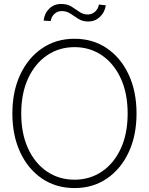

<svg xmlns="http://www.w3.org/2000/svg" viewBox="-20 -932 746 962"><path d="M353.5 10.3Q261.2 10.3 190.9 -37.1Q120.6 -84.5 81.3 -168.9Q42 -253.4 42 -363.3Q42 -474.1 81.5 -558.3Q121.1 -642.6 191.2 -690.2Q261.2 -737.8 353.5 -737.8Q445.3 -737.8 515.1 -690.4Q585 -643.1 624.5 -558.6Q664.1 -474.1 664.1 -363.3Q664.1 -252.9 624.5 -168.7Q585 -84.5 515.1 -37.1Q445.3 10.3 353.5 10.3ZM353.5 -31.7Q430.2 -31.7 490.5 -72.5Q550.8 -113.3 585.2 -187.7Q619.6 -262.2 619.6 -363.3Q619.6 -464.4 585.2 -539.1Q550.8 -613.8 490.5 -654.8Q430.2 -695.8 353.5 -695.8Q276.4 -695.8 216.1 -655Q155.8 -614.3 121.1 -539.6Q86.4 -464.8 86.4 -363.3Q86.4 -262.7 120.6 -188.2Q154.8 -113.8 215.1 -72.8Q275.4 -31.7 353.5 -31.7ZM422.4 -824.2Q394 -824.2 373.3 -837.2Q352.5 -850.1 333.3 -863.3Q314 -876.5 290 -876.5Q267.1 -876.5 252 -861.8Q236.8 -847.2 234.4 -826.7L198.7 -828.6Q202.6 -865.2 226.6 -888.7Q250.5 -912.1 287.1 -912.1Q317.4 -912.1 338.4 -898.9Q359.4 -885.7 377.9 -872.6Q396.5 -859.4 419.4 -859.4Q439.5 -859.4 455.3 -872.6Q471.2 -885.7 475.6 -909.2L510.3 -905.3Q504.4 -869.1 480 -846.7Q455.6 -824.2 422.4 -824.2Z"/></svg>

Font: Inter Display Extra Light
Style: Regular
Weight: 200
Designer: Rasmus Andersson
Foundry: rsms
Version: Version 4.000;git-4fc901f